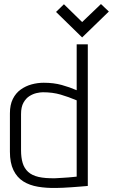

<svg xmlns="http://www.w3.org/2000/svg" viewBox="-20 -919 558 949"><path d="M518 -862 479 -899 386 -810 296 -898 257 -860 386 -734ZM414 0V-700H359V-473Q325 -488 285 -499Q245 -510 196 -510Q166 -510 136.5 -502Q107 -494 82.5 -476.5Q58 -459 43.5 -430Q29 -401 29 -359V-169Q29 -114 46.5 -78Q64 -42 95 -22.5Q126 -3 168 4Q210 11 258 10Q272 10 292 9Q312 8 333.5 6.5Q355 5 373.5 3.5Q392 2 403.5 1Q415 0 414 0ZM359 -423V-46Q359 -46 354 -45.5Q349 -45 340 -44Q331 -43 318 -42Q305 -41 288.5 -40Q272 -39 253 -38Q203 -37 170.5 -44.5Q138 -52 119 -69.5Q100 -87 92 -113.5Q84 -140 84 -176V-355Q84 -390 96 -411.5Q108 -433 125.5 -444Q143 -455 161 -459Q179 -463 192 -463Q240 -463 279.5 -451.5Q319 -440 359 -423Z"/></svg>

Font: Advent Pro
Style: Regular
Weight: 400
Designer: VivaRado, Andreas Kalpakidis
Foundry: VivaRado, Andreas Kalpakidis
Version: Version 3.000